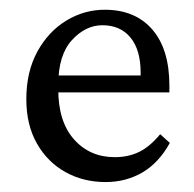

<svg xmlns="http://www.w3.org/2000/svg" viewBox="-20 -362 392 388"><path d="M193.4 5.9Q148.4 5.9 112.3 -14.2Q76.2 -34.2 54.7 -71.8Q33.2 -109.4 33.2 -161.6Q33.2 -217.3 55.7 -258.1Q78.1 -298.8 114.7 -320.8Q151.4 -342.8 193.4 -342.3Q253.9 -341.8 288.1 -302Q322.3 -262.2 322.3 -189V-175.3H80.6V-209.5H272.9L264.2 -199.7V-215.3Q264.2 -261.2 243.7 -286.1Q223.1 -311 187 -311Q152.8 -311 125.2 -280.8Q97.7 -250.5 97.7 -190.4V-181.6Q97.7 -116.2 129.6 -80.3Q161.6 -44.4 211.9 -44.4Q239.7 -44.4 261.5 -55.2Q283.2 -65.9 303.7 -90.8L323.2 -73.2Q300.8 -32.7 267.6 -13.4Q234.4 5.9 193.4 5.9Z"/></svg>

Font: Lateef Light
Style: Regular
Weight: 300
Designer: SIL International
Foundry: SIL International
Version: Version 4.200